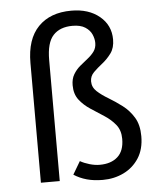

<svg xmlns="http://www.w3.org/2000/svg" viewBox="-54 -815 724 874"><g transform="rotate(-5 307.5 -378.0)"><path d="M304.1 -768.2Q383.6 -768.2 433.1 -727.2Q482.6 -686.2 482.6 -621Q482.6 -583.1 464.9 -558.7Q447.2 -534.4 424.4 -516.4Q401.5 -498.5 383.8 -481Q366.2 -463.6 366.2 -439.5Q366.2 -412.8 386.9 -393.6Q407.7 -374.4 438.5 -356.2Q469.2 -337.9 500 -314.6Q530.8 -291.3 551.5 -257.2Q572.3 -223.1 572.3 -171.3Q572.3 -111.8 545.9 -71Q519.5 -30.3 475.9 -9.2Q432.3 11.8 381 11.8Q340 11.8 307.7 2.8Q275.4 -6.2 248.7 -23.6L283.6 -82.6Q302.6 -71.8 326.7 -64.9Q350.8 -57.9 372.8 -57.9Q424.6 -57.9 454.6 -84.9Q484.6 -111.8 484.6 -166.7Q484.6 -206.2 463.8 -231.8Q443.1 -257.4 412.8 -276.9Q382.6 -296.4 352.3 -316.2Q322.1 -335.9 301.5 -362.3Q281 -388.7 281 -429.2Q281 -458.5 293.1 -478.7Q305.1 -499 322.8 -514.1Q340.5 -529.2 358.5 -543.1Q376.4 -556.9 388.5 -573.3Q400.5 -589.7 400.5 -612.3Q400.5 -631.3 391.8 -651.3Q383.1 -671.3 361.8 -685.1Q340.5 -699 303.6 -699Q246.2 -699 215.4 -665.6Q184.6 -632.3 184.6 -552.8V0H98.5V-547.2Q98.5 -655.9 153.1 -712.1Q207.7 -768.2 304.1 -768.2Z"/></g></svg>

Font: FiraCode Nerd Font
Style: Regular
Weight: 400
Designer: Carrois Corporate, Edenspiekermann AG, Nikita Prokopov
Foundry: Carrois Corporate, Edenspiekermann AG, Nikita Prokopov
Version: Version 6.002;Nerd Fonts 2.2.2